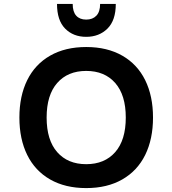

<svg xmlns="http://www.w3.org/2000/svg" viewBox="-20 -948 880 980"><path d="M79 -348Q79 -458 119 -539Q159 -620 236 -664Q313 -708 420 -708Q527 -708 604 -664Q681 -620 721 -539Q761 -458 761 -348Q761 -238 721 -157Q681 -76 604 -32Q527 12 420 12Q313 12 236 -32Q159 -76 119 -157Q79 -238 79 -348ZM622 -348Q622 -463 568 -524.5Q514 -586 420 -586Q326 -586 272 -524.5Q218 -463 218 -348Q218 -233 272 -171.5Q326 -110 420 -110Q514 -110 568 -171.5Q622 -233 622 -348ZM271 -928H351Q351 -888 369 -868Q387 -848 420 -848Q453 -848 472 -868Q491 -888 491 -928H571Q571 -844 528.5 -802Q486 -760 420 -760Q354 -760 312.5 -802Q271 -844 271 -928Z"/></svg>

Font: AmikoBold
Style: Bold
Weight: 700
Designer: Pablo Impallari, Rodrigo Fuenzalida, Andres Torresi
Foundry: Impallari Type
Version: Version 1.000; ttfautohint (v1.3)